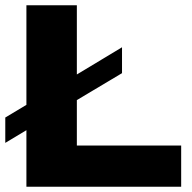

<svg xmlns="http://www.w3.org/2000/svg" viewBox="-20 -707 728 727"><path d="M80 0V-214L0 -166V-262L80 -310V-687H271V-425L442 -528V-430L271 -328V-156H666V0Z"/></svg>

Font: Archivo SemiExpanded ExtraBold
Style: Regular
Weight: 800
Width: 6
Designer: Hector Gatti
Foundry: Omnibus-Type
Version: Version 2.001; ttfautohint (v1.8.3)